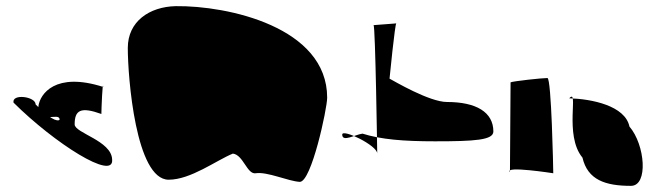

<svg xmlns="http://www.w3.org/2000/svg" viewBox="-20 -604 2139 625"><path d="M24 -270C158 -137 352 -14 345 -85C343 -146 223 -171 223 -199C223 -246 243 -257 310 -233C310 -247 314 -346 316 -321C160 -371 110 -298 105 -258C102 -195 174 -241 174 -215C174 -211 156 -202 96 -264C96 -290 18 -300 24 -270Z M396 -448C396 -352 422 -19 529 -19C601 -19 684 -82 738 -104C772 -100 784 -36 812 -40C850 -46 918 -14 956 -12C994 -12 1045 -251 1045 -286C1045 -516 722 -586 552 -584C466 -582 396 -534 396 -448Z M1208 -104C1209 -130 1094 -186 1094 -166C1094 -140 1136 -166 1160 -169C1220 -150 1294 -144 1396 -144C1526 -144 1586 -148 1586 -176C1586 -239 1530 -272 1435 -272C1378 -272 1263 -340 1248 -348C1248 -350 1266 -528 1270 -528C1276 -528 1190 -522 1196 -522C1202 -522 1208 -98 1208 -104Z M1640 -44C1621 -65 1781 -40 1781 -40C1781 -54 1775 -350 1762 -350C1744 -350 1652 -340 1642 -336Z M1876 -91C1893 -18 1951 1 2034 1C2091 1 2080 -133 2029 -192C2015 -260 1906 -282 1833 -284C1866 -320 1815 -164 1876 -91Z"/></svg>

Font: Recovery
Style: Regular
Weight: 400
Version: Version 0.27